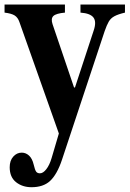

<svg xmlns="http://www.w3.org/2000/svg" viewBox="-26 -544 556 822"><path d="M109 257.5Q70 257.5 42.8 236Q15.5 214.5 15.5 172Q15.5 143.5 30.8 126.5Q46 109.5 67 109.5Q84.5 109.5 98.2 122Q112 134.5 118 160Q123.5 183.5 128.8 190.8Q134 198 145 198Q158.5 198 172.2 180.5Q186 163 195 132.5L226 27.5L57 -450Q50.5 -469 36.8 -477.8Q23 -486.5 -6.5 -490V-524.5H252V-490Q214 -486.5 202.5 -475.5Q191 -464.5 199 -440.5L291 -169.5H295L374.5 -411.5Q388 -450 374.5 -468.5Q361 -487 318.5 -490V-524.5H509V-490Q479.5 -483 463.8 -474.5Q448 -466 439.5 -451.2Q431 -436.5 422 -410.5L239.5 139.5Q218.5 203 187.5 231.5Q158.5 257.5 109 257.5Z"/></svg>

Font: Libre Caslon Condensed
Style: Bold
Weight: 700
Designer: Pablo Impallari, Rodrigo Fuenzalida, Katja Schimmel, Ertekin Erdin
Foundry: Pablo Impallari, Rodrigo Fuenzalida
Version: Version 2.000; ttfautohint (v1.8.4.7-5d5b);gftools[0.9.33]